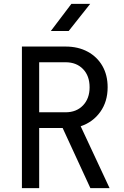

<svg xmlns="http://www.w3.org/2000/svg" viewBox="-20 -970 640 990"><path d="M93 0V-730H318Q383 -730 432 -703.5Q481 -677 508 -630Q535 -583 535 -520Q535 -446 497 -393Q459 -340 396 -319L545 0H446L303 -310H182V0ZM182 -391H318Q374 -391 408 -426.5Q442 -462 442 -520Q442 -579 408 -614Q374 -649 318 -649H182ZM242 -810 348 -950H445L334 -810Z"/></svg>

Font: JetBrainsMono NFM
Style: Regular
Weight: 400
Monospace: yes
Designer: Philipp Nurullin, Konstantin Bulenkov
Foundry: JetBrains
Version: Version 2.304; ttfautohint (v1.8.4.7-5d5b);Nerd Fonts 3.3.0